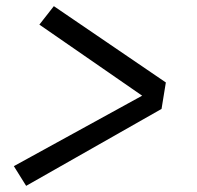

<svg xmlns="http://www.w3.org/2000/svg" viewBox="-20 -651 640 624"><path d="M65 -47 25 -111 442 -340 108 -571 155 -631 519 -383 505 -297Z"/></svg>

Font: Iosevka SS04 Extended
Style: Italic
Weight: 400
Width: 7
Italic angle: -9°
Monospace: yes
Designer: Belleve Invis
Foundry: Belleve Invis
Version: Version 19.0.0; ttfautohint (v1.8.4)